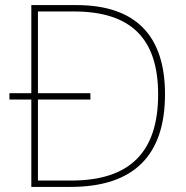

<svg xmlns="http://www.w3.org/2000/svg" viewBox="-20 -734 732 754"><path d="M280 -714H103V-368H17V-343H103V0H257C507 0 628 -125 628 -364C628 -591 516 -714 280 -714ZM270 -689C502 -689 601 -575 601 -363C601 -136 489 -25 260 -25H129V-343H335V-368H129V-689Z"/></svg>

Font: Noto Sans Syriac Eastern Thin
Style: Regular
Weight: 100
Designer: Patrick Giasson and the Monotype Design Team
Foundry: Monotype Imaging Inc.
Version: Version 3.001